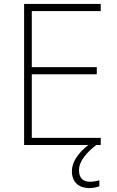

<svg xmlns="http://www.w3.org/2000/svg" viewBox="-20 -734 591 972"><path d="M380 128C380 79 421 37 467 0H490V-36H141V-358H470V-394H141V-678H490V-714H102V0H427C373 43 344 87 344 133C344 189 380 218 431 218C453 218 470 214 483 209V179C472 182 455 186 435 186C398 186 380 165 380 128Z"/></svg>

Font: Noto Sans Ethiopic ExtraLight
Style: Regular
Weight: 200
Designer: Monotype Design Team
Foundry: Monotype Imaging Inc.
Version: Version 2.102